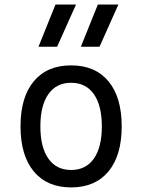

<svg xmlns="http://www.w3.org/2000/svg" viewBox="-20 -815 626 845"><path d="M293 9.8Q187 9.8 128.7 -60.5Q70.3 -130.9 70.3 -258.8Q70.3 -387.2 128.7 -457.3Q187 -527.3 293 -527.3Q398.9 -527.3 457.3 -457.3Q515.6 -387.2 515.6 -258.8Q515.6 -130.9 457.3 -60.5Q398.9 9.8 293 9.8ZM293 -66.9Q357.9 -66.9 393.1 -116.9Q428.2 -167 428.2 -258.8Q428.2 -350.6 393.1 -400.6Q357.9 -450.7 293 -450.7Q228 -450.7 192.9 -400.6Q157.7 -350.6 157.7 -258.8Q157.7 -167 192.9 -116.9Q228 -66.9 293 -66.9ZM149.4 -609.4 224.1 -794.9H314.5L231.4 -609.4ZM335.9 -609.4 410.6 -794.9H501L418 -609.4Z"/></svg>

Font: Cascadia Mono NF SemiLight
Style: Regular
Weight: 350
Monospace: yes
Designer: Aaron Bell
Foundry: Saja Typeworks
Version: Version 2404.023; ttfautohint (v1.8.4)